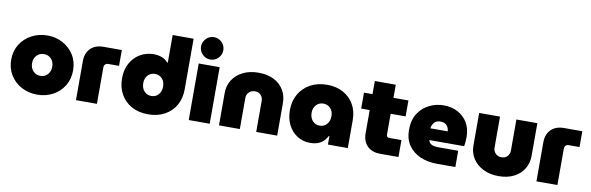

<svg xmlns="http://www.w3.org/2000/svg" viewBox="-52 -1247 5335 1732"><g transform="rotate(10 2615.5 -381.5)"><path d="M315 12Q237 12 172.5 -22Q108 -56 69.5 -117.5Q31 -179 31 -259Q31 -339 69.5 -400Q108 -461 173 -495.5Q238 -530 316 -530Q394 -530 458 -495.5Q522 -461 560 -400Q598 -339 598 -259Q598 -179 560 -117.5Q522 -56 457.5 -22Q393 12 315 12ZM315 -160Q356 -160 381.5 -188.5Q407 -217 407 -260Q407 -303 381.5 -331Q356 -359 315 -359Q274 -359 248 -331Q222 -303 222 -260Q222 -217 248 -188.5Q274 -160 315 -160Z M670 0V-357Q670 -431 713 -474Q756 -517 833 -517H999V-372H900Q883 -372 872.5 -361.5Q862 -351 862 -334V0Z M1332 13Q1417 13 1482 -22Q1547 -57 1583 -120Q1619 -183 1619 -268V-730H1427V-477H1421Q1398 -504 1365 -517Q1332 -530 1291 -530Q1222 -530 1166 -497Q1110 -464 1077.5 -405Q1045 -346 1045 -266Q1045 -184 1080.5 -121Q1116 -58 1180.5 -22.5Q1245 13 1332 13ZM1332 -155Q1292 -155 1266.5 -183.5Q1241 -212 1241 -258Q1241 -301 1266.5 -329Q1292 -357 1332 -357Q1372 -357 1397.5 -329Q1423 -301 1423 -258Q1423 -212 1397.5 -183.5Q1372 -155 1332 -155Z M1703 0V-518H1895V0ZM1799 -571Q1757 -571 1727 -601.5Q1697 -632 1697 -673Q1697 -715 1727 -745.5Q1757 -776 1799 -776Q1841 -776 1871 -745.5Q1901 -715 1901 -673Q1901 -632 1871 -601.5Q1841 -571 1799 -571Z M1980 0V-298Q1980 -365 2014 -417.5Q2048 -470 2109 -500Q2170 -530 2251 -530Q2332 -530 2391 -500Q2450 -470 2481.5 -417.5Q2513 -365 2513 -298V0H2321V-286Q2321 -314 2301.5 -336.5Q2282 -359 2247 -359Q2212 -359 2191.5 -336.5Q2171 -314 2171 -286V0Z M2815 13Q2750 13 2698 -20Q2646 -53 2616 -111.5Q2586 -170 2586 -248Q2586 -331 2623 -394.5Q2660 -458 2725.5 -494Q2791 -530 2878 -530Q2963 -530 3026 -495.5Q3089 -461 3124.5 -399.5Q3160 -338 3160 -257V0H2978V-77H2972Q2952 -36 2914 -11.5Q2876 13 2815 13ZM2874 -155Q2914 -155 2939.5 -183.5Q2965 -212 2965 -258Q2965 -301 2939.5 -329Q2914 -357 2874 -357Q2834 -357 2808.5 -329Q2783 -301 2783 -258Q2783 -213 2808.5 -184Q2834 -155 2874 -155Z M3457 0Q3381 0 3338 -43Q3295 -86 3295 -160V-372H3217V-518H3295V-638H3487V-518H3624V-372H3487V-178Q3487 -168 3494 -161.5Q3501 -155 3511 -155H3624V0Z M3977 0Q3890 0 3822 -30Q3754 -60 3714.5 -117.5Q3675 -175 3675 -258Q3675 -349 3714 -409Q3753 -469 3815.5 -499.5Q3878 -530 3947 -530Q4018 -530 4074.5 -500.5Q4131 -471 4164.5 -416Q4198 -361 4198 -284Q4198 -265 4196 -240.5Q4194 -216 4190 -199H3872Q3877 -173 3900 -161Q3923 -149 3960 -149H4145V0ZM3863 -305H4021Q4021 -334 4001.5 -357.5Q3982 -381 3944 -381Q3906 -381 3886 -359Q3866 -337 3863 -305Z M4543 13Q4462 13 4401 -17.5Q4340 -48 4306 -100.5Q4272 -153 4272 -220V-518H4463V-232Q4463 -204 4483.5 -181.5Q4504 -159 4539 -159Q4574 -159 4593.5 -181.5Q4613 -204 4613 -232V-518H4805V-220Q4805 -153 4773.5 -100.5Q4742 -48 4683 -17.5Q4624 13 4543 13Z M4888 0V-357Q4888 -431 4931 -474Q4974 -517 5051 -517H5217V-372H5118Q5101 -372 5090.5 -361.5Q5080 -351 5080 -334V0Z"/></g></svg>

Font: MuseoModerno Black
Style: Regular
Weight: 900
Designer: Pablo Cosgaya, Héctor Gatti, Marcela Romero, and the Authors of The MuseoModerno Project.
Foundry: Omnibus-Type Team
Version: Version 1.001